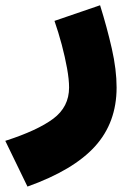

<svg xmlns="http://www.w3.org/2000/svg" viewBox="-143 -433 489 726"><path d="M63 -354 235.4 -413.1Q261.7 -329.1 279.8 -249.3Q297.9 -169.4 297.9 -102.1Q297.9 30.3 216.3 120.4Q134.8 210.4 -39.1 272.5L-123 99.6Q-1.5 60.5 58.3 15.9Q118.2 -28.8 118.2 -102.1Q118.2 -132.3 110.6 -174.6Q103 -216.8 90.6 -263.7Q78.1 -310.5 63 -354Z"/></svg>

Font: Estedad-FD Black
Style: Regular
Weight: 900
Designer: Amin Abedi
Version: Version 7.3